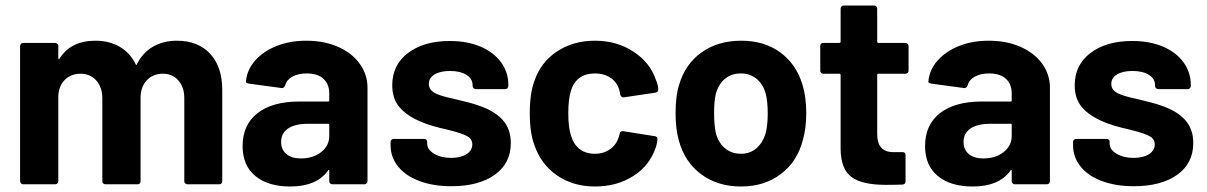

<svg xmlns="http://www.w3.org/2000/svg" viewBox="-20 -670 4387 698"><path d="M53 -11V-502Q53 -507 56 -510.5Q59 -514 64 -514H180Q185 -514 188.5 -510.5Q192 -507 192 -502V-459Q192 -455 194 -454.5Q196 -454 197 -458Q238 -522 327 -522Q377 -522 415 -500Q453 -478 473 -437Q475 -430 478 -437Q499 -479 536.5 -500.5Q574 -522 623 -522Q700 -522 744 -474.5Q788 -427 788 -343V-11Q788 -6 785 -3Q782 0 777 0H662Q657 0 653.5 -3Q650 -6 650 -11V-313Q650 -353 628.5 -377.5Q607 -402 572 -402Q536 -402 513.5 -378Q491 -354 491 -314V-11Q491 -6 488 -3Q485 0 480 0H364Q359 0 355.5 -3Q352 -6 352 -11V-313Q352 -353 330 -377.5Q308 -402 273 -402Q239 -402 217 -381Q195 -360 192 -324V-11Q192 -6 188.5 -3Q185 0 180 0H64Q60 0 56.5 -3.5Q53 -7 53 -11Z M862 -139Q862 -216 916 -258.5Q970 -301 1070 -301H1173Q1177 -301 1177 -305V-330Q1177 -364 1156 -383.5Q1135 -403 1095 -403Q1064 -403 1043 -391.5Q1022 -380 1017 -360Q1012 -348 1003 -350L885 -366Q872 -368 874 -374Q878 -417 908 -450.5Q938 -484 986 -503Q1034 -522 1093 -522Q1159 -522 1209.5 -499.5Q1260 -477 1288 -438Q1316 -399 1316 -351V-11Q1316 -7 1313 -3.5Q1310 0 1305 0H1189Q1184 0 1180.5 -3Q1177 -6 1177 -11V-48Q1177 -52 1175 -52.5Q1173 -53 1172 -49Q1130 8 1035 8Q955 8 908.5 -30Q862 -68 862 -139ZM1074 -94Q1118 -94 1147.5 -117Q1177 -140 1177 -176V-216Q1177 -220 1173 -220H1100Q1053 -220 1027.5 -203Q1002 -186 1002 -154Q1002 -126 1021 -110Q1040 -94 1074 -94Z M1400 -142V-154Q1400 -159 1403.5 -162Q1407 -165 1411 -165H1522Q1527 -165 1530 -162Q1533 -159 1533 -154V-148Q1533 -126 1558.5 -111Q1584 -96 1620 -96Q1655 -96 1676 -109.5Q1697 -123 1697 -145Q1697 -164 1680 -174Q1662 -185 1609 -198Q1542 -213 1509 -228Q1459 -249 1432.5 -280Q1406 -311 1406 -360Q1406 -434 1463.5 -477.5Q1521 -521 1615 -521Q1679 -521 1727 -500.5Q1775 -480 1801.5 -443.5Q1828 -407 1828 -362V-358Q1828 -353 1825 -349.5Q1822 -346 1817 -346H1710Q1705 -346 1701.5 -349.5Q1698 -353 1698 -358V-361Q1698 -384 1675.5 -398Q1653 -412 1616 -412Q1581 -412 1560 -399.5Q1539 -387 1539 -365Q1539 -340 1569 -328Q1590 -319 1633 -310Q1697 -295 1718 -287Q1776 -268 1806.5 -235Q1837 -202 1837 -150Q1837 -76 1778.5 -34.5Q1720 7 1621 7Q1555 7 1504.5 -12Q1454 -31 1427 -65Q1400 -99 1400 -142Z M1923 -142Q1906 -186 1906 -259Q1906 -331 1923 -376Q1946 -444 2005 -483Q2064 -522 2143 -522Q2222 -522 2282.5 -482.5Q2343 -443 2364 -381Q2373 -359 2373 -346V-344Q2373 -335 2362 -333L2247 -316H2245Q2239 -316 2235 -325L2233 -336Q2227 -367 2202.5 -385Q2178 -403 2143 -403Q2109 -403 2087 -387Q2065 -371 2056 -341Q2046 -312 2046 -258Q2046 -207 2056 -176Q2066 -144 2088 -127.5Q2110 -111 2143 -111Q2175 -111 2198.5 -128Q2222 -145 2230 -174L2233 -184Q2235 -195 2246 -193L2360 -175Q2370 -174 2370 -164Q2370 -154 2365 -137Q2343 -69 2283 -30.5Q2223 8 2143 8Q2064 8 2005.5 -32Q1947 -72 1923 -142Z M2448 -159Q2436 -201 2436 -258Q2436 -322 2449 -362Q2471 -437 2530.5 -479.5Q2590 -522 2675 -522Q2758 -522 2816 -480Q2874 -438 2897 -363Q2911 -318 2911 -260Q2911 -204 2899 -162Q2879 -83 2819 -37.5Q2759 8 2674 8Q2589 8 2529 -36.5Q2469 -81 2448 -159ZM2582 -188Q2591 -152 2615 -131.5Q2639 -111 2674 -111Q2707 -111 2730.5 -131.5Q2754 -152 2764 -188Q2771 -216 2771 -258Q2771 -300 2764 -328Q2755 -363 2731 -383Q2707 -403 2673 -403Q2639 -403 2615.5 -383.5Q2592 -364 2582 -328Q2576 -301 2576 -258Q2576 -217 2582 -188Z M3036 -128V-397Q3036 -402 3031 -402H2973Q2968 -402 2965 -405Q2962 -408 2962 -413V-502Q2962 -514 2973 -514H3031Q3036 -514 3036 -519V-638Q3036 -643 3039 -646.5Q3042 -650 3047 -650H3158Q3163 -650 3166 -646.5Q3169 -643 3169 -638V-519Q3169 -514 3174 -514H3271Q3276 -514 3279.5 -510.5Q3283 -507 3283 -502V-413Q3283 -408 3279.5 -405Q3276 -402 3271 -402H3174Q3169 -402 3169 -397V-183Q3169 -117 3227 -117H3261Q3272 -117 3272 -106V-11Q3272 0 3261 1Q3236 2 3200 2Q3114 2 3075.5 -26.5Q3037 -55 3036 -128Z M3343 -139Q3343 -216 3397 -258.5Q3451 -301 3551 -301H3654Q3658 -301 3658 -305V-330Q3658 -364 3637 -383.5Q3616 -403 3576 -403Q3545 -403 3524 -391.5Q3503 -380 3498 -360Q3493 -348 3484 -350L3366 -366Q3353 -368 3355 -374Q3359 -417 3389 -450.5Q3419 -484 3467 -503Q3515 -522 3574 -522Q3640 -522 3690.5 -499.5Q3741 -477 3769 -438Q3797 -399 3797 -351V-11Q3797 -7 3794 -3.5Q3791 0 3786 0H3670Q3665 0 3661.5 -3Q3658 -6 3658 -11V-48Q3658 -52 3656 -52.5Q3654 -53 3653 -49Q3611 8 3516 8Q3436 8 3389.5 -30Q3343 -68 3343 -139ZM3555 -94Q3599 -94 3628.5 -117Q3658 -140 3658 -176V-216Q3658 -220 3654 -220H3581Q3534 -220 3508.5 -203Q3483 -186 3483 -154Q3483 -126 3502 -110Q3521 -94 3555 -94Z M3881 -142V-154Q3881 -159 3884.5 -162Q3888 -165 3892 -165H4003Q4008 -165 4011 -162Q4014 -159 4014 -154V-148Q4014 -126 4039.5 -111Q4065 -96 4101 -96Q4136 -96 4157 -109.5Q4178 -123 4178 -145Q4178 -164 4161 -174Q4143 -185 4090 -198Q4023 -213 3990 -228Q3940 -249 3913.5 -280Q3887 -311 3887 -360Q3887 -434 3944.5 -477.5Q4002 -521 4096 -521Q4160 -521 4208 -500.5Q4256 -480 4282.5 -443.5Q4309 -407 4309 -362V-358Q4309 -353 4306 -349.5Q4303 -346 4298 -346H4191Q4186 -346 4182.5 -349.5Q4179 -353 4179 -358V-361Q4179 -384 4156.5 -398Q4134 -412 4097 -412Q4062 -412 4041 -399.5Q4020 -387 4020 -365Q4020 -340 4050 -328Q4071 -319 4114 -310Q4178 -295 4199 -287Q4257 -268 4287.5 -235Q4318 -202 4318 -150Q4318 -76 4259.5 -34.5Q4201 7 4102 7Q4036 7 3985.5 -12Q3935 -31 3908 -65Q3881 -99 3881 -142Z"/></svg>

Font: Barlow GEO Bold
Style: Regular
Weight: 700
Designer: Jeremy Tribby
Foundry: Tribby Type
Version: Version 1.408